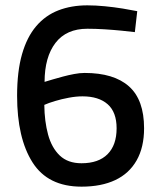

<svg xmlns="http://www.w3.org/2000/svg" viewBox="-20 -691 600 722"><path d="M286.5 10.9Q160.1 10.9 102.2 -80.5Q44.3 -171.9 44.3 -330.7Q44.3 -422.7 62.8 -487.1Q81.2 -551.5 115.9 -592.3Q150.6 -633.1 199.4 -652Q248.1 -670.9 308.5 -670.9Q339.5 -670.9 374.3 -667.5Q409.2 -664.1 441.7 -658.8Q474.3 -653.5 496.1 -649L487.1 -570.2Q466.9 -572.8 436.6 -575.7Q406.3 -578.7 372.9 -580.8Q339.5 -582.9 308.5 -582.9Q229.7 -582.9 188.8 -529.9Q147.9 -476.8 147.6 -383.1Q160.1 -386.9 178.2 -392.3Q196.4 -397.7 216.8 -403.1Q237.3 -408.6 258.5 -412.6Q279.6 -416.7 298.2 -416.7Q408.3 -416.7 465 -366.2Q521.8 -315.8 521.8 -208.6Q521.8 -137.2 493.8 -87.9Q465.8 -38.6 413.5 -13.9Q361.1 10.9 286.5 10.9ZM286.5 -77.1Q350.5 -77.1 384.5 -111.2Q418.5 -145.4 418.5 -208.6Q418.5 -269.4 384.8 -299.1Q351 -328.7 290.3 -328.7Q266 -328.7 238.6 -323.5Q211.2 -318.4 187.1 -311.1Q162.9 -303.9 146.6 -296.6Q147.3 -234.5 160.8 -184.9Q174.3 -135.3 204.7 -106.2Q235.2 -77.1 286.5 -77.1Z"/></svg>

Font: Titillium Web SemiBold
Style: Regular
Weight: 600
Designer: Mohamed Gaber, Accademia di Belle Arti di Urbino
Foundry: Kief Type Foundry, Accademia di Belle Arti di Urbino
Version: Version 3.000; ttfautohint (v1.8.4)